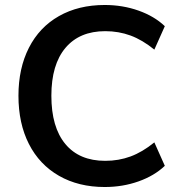

<svg xmlns="http://www.w3.org/2000/svg" viewBox="-20 -741 725 770"><path d="M54 -357Q54 -467 96 -549.5Q138 -632 216.5 -676.5Q295 -721 400 -721Q472 -721 535.5 -698.5Q599 -676 641 -636L599 -542Q551 -581 503.5 -598.5Q456 -616 402 -616Q299 -616 242.5 -549Q186 -482 186 -357Q186 -231 242 -163.5Q298 -96 402 -96Q456 -96 503.5 -113.5Q551 -131 599 -170L641 -76Q599 -36 535.5 -13.5Q472 9 400 9Q295 9 216.5 -36Q138 -81 96 -163.5Q54 -246 54 -357Z"/></svg>

Font: Muli
Style: Bold
Weight: 700
Designer: Vernon Adams
Foundry: Vernon Adams
Version: Version 2.001